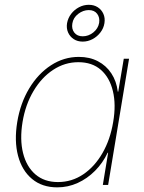

<svg xmlns="http://www.w3.org/2000/svg" viewBox="-20 -785 610 815"><path d="M223.1 10.3Q158.7 10.3 116 -25.4Q73.2 -61 56.6 -123.8Q40 -186.5 53.2 -267.1Q66.4 -347.2 104 -409.7Q141.6 -472.2 196.3 -507.8Q251 -543.5 314.9 -543.5Q360.4 -543.5 395.5 -525.1Q430.7 -506.8 452.6 -473.6Q474.6 -440.4 480 -396H481.9L505.4 -535.6H527.8L439 0H416.5L439 -136.7H437Q416.5 -93.3 383.5 -60.1Q350.6 -26.9 309.6 -8.3Q268.6 10.3 223.1 10.3ZM226.1 -12.2Q284.7 -12.2 333.3 -44.9Q381.8 -77.6 415 -135.3Q448.2 -192.9 460.4 -267.1Q473.1 -340.8 459.2 -398.4Q445.3 -456.1 408.2 -488.5Q371.1 -521 312.5 -521Q254.9 -521 205.6 -488.5Q156.2 -456.1 122.1 -398.4Q87.9 -340.8 75.7 -267.1Q63.5 -192.9 77.9 -135.3Q92.3 -77.6 130.1 -44.9Q168 -12.2 226.1 -12.2ZM331.1 -608.4Q309.1 -608.4 293 -618.9Q276.9 -629.4 269 -647.2Q261.2 -665 264.6 -686.5Q268.6 -708.5 282 -726.1Q295.4 -743.7 315.2 -754.2Q335 -764.6 356.9 -764.6Q378.9 -764.6 395 -754.2Q411.1 -743.7 418.9 -726.1Q426.8 -708.5 423.3 -686.5Q419.9 -665 406.2 -647.2Q392.6 -629.4 372.8 -618.9Q353 -608.4 331.1 -608.4ZM331.1 -630.9Q355.5 -630.9 376 -647.2Q396.5 -663.6 400.9 -688Q404.3 -710.9 392.3 -726.6Q380.4 -742.2 356.9 -742.2Q333 -742.2 312 -726.1Q291 -710 287.1 -685.5Q283.2 -662.6 295.4 -646.7Q307.6 -630.9 331.1 -630.9Z"/></svg>

Font: Inter 20pt Thin
Style: Italic
Weight: 250
Italic angle: -9.3988°
Version: Version 4.001;git-66647c0bb